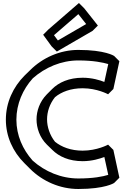

<svg xmlns="http://www.w3.org/2000/svg" viewBox="-20 -1207 866 1277"><path d="M700 -44C665 -33 601 -20 501 -20C387 -20 278 -66 197 -139C131 -213 89 -307 89 -411C89 -516 132 -613 198 -686C280 -759 388 -805 501 -805C602 -805 666 -791 700 -781L674 -662C644 -674 592 -690 530 -690C439 -690 371 -659 327 -615L292 -580L291 -579C244 -531 223 -469 223 -413C223 -356 244 -292 292 -245L328 -210C372 -166 439 -135 530 -135C592 -135 646 -152 674 -163ZM739 10 774 -25 734 -210 699 -245C699 -245 626 -205 530 -205C451 -205 390 -229 346 -264C311 -308 293 -363 293 -413C293 -463 310 -516 346 -561C389 -596 450 -620 530 -620C626 -620 699 -580 699 -580L734 -615L774 -800L739 -835C739 -835 680 -875 501 -875C379 -875 263 -823 180 -740L144 -705C67 -628 19 -525 19 -411C19 -299 66 -198 142 -122L143 -121L179 -85C263 -1 379 50 501 50C680 50 739 10 739 10ZM339 -973 501 -1113 553 -1047 365 -938ZM302 -1011 267 -976 323 -899 358 -864 596 -1002 631 -1037 540 -1152 505 -1187Z"/></svg>

Font: Hussar Press
Style: Bold
Weight: 700
Foundry: Cannot Into Space Fonts
Version: Version 1.43